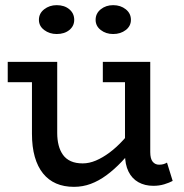

<svg xmlns="http://www.w3.org/2000/svg" viewBox="-20 -711 713 745"><path d="M267 14Q228 14 198 1Q168 -12 147 -38Q126 -64 115 -102.5Q104 -141 104 -192V-471H202V-195Q202 -169 207.5 -147.5Q213 -126 224.5 -110Q236 -94 255 -85.5Q274 -77 301 -77Q326 -77 352 -88Q378 -99 405 -119Q432 -139 459 -168.5Q486 -198 512 -234V-155Q482 -115 452.5 -84Q423 -53 393 -31Q363 -9 332 2.5Q301 14 267 14ZM10 -392V-471H182V-392ZM575 10Q542 10 517 -4Q492 -18 478.5 -45.5Q465 -73 465 -113V-471H563V-121Q563 -95 572.5 -83.5Q582 -72 597 -72Q607 -72 614 -74Q621 -76 628 -80L650 -9Q637 -2 617.5 4Q598 10 575 10ZM379 -392V-471H549V-392ZM419 -579Q391 -579 371 -594.5Q351 -610 351 -634Q351 -659 371 -675Q391 -691 419 -691Q448 -691 468 -675Q488 -659 488 -634Q488 -610 468 -594.5Q448 -579 419 -579ZM200 -579Q172 -579 151.5 -594.5Q131 -610 131 -634Q131 -659 151.5 -675Q172 -691 200 -691Q230 -691 249 -675Q268 -659 268 -634Q268 -610 249 -594.5Q230 -579 200 -579Z"/></svg>

Font: BioRhyme
Style: Regular
Weight: 400
Designer: Aoife Mooney
Foundry: Aoife Mooney Type
Version: Version 1.600;gftools[0.9.33]